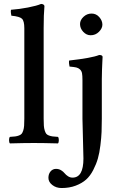

<svg xmlns="http://www.w3.org/2000/svg" viewBox="-20 -718 610 964"><path d="M199.2 -576.2V-122.1Q199.2 -100.6 200.2 -86.9Q201.2 -73.2 204.6 -62.7Q208 -52.2 211.9 -46.9Q215.8 -41.5 225.3 -37.8Q234.9 -34.2 244.4 -33Q253.9 -31.7 271 -30.8Q275.4 -26.4 275.4 -14.4Q275.4 -2.4 271 2Q196.8 0 149.9 0Q102.1 0 29.8 2Q25.4 -2.4 25.4 -14.4Q25.4 -26.4 29.8 -30.8Q46.9 -31.7 56.4 -33Q65.9 -34.2 75.4 -37.8Q85 -41.5 89.1 -46.9Q93.3 -52.2 96.7 -62.7Q100.1 -73.2 101.1 -86.9Q102.1 -100.6 102.1 -122.1V-576.2Q102.1 -612.8 90.3 -624Q78.6 -635.3 37.1 -639.2Q35.6 -644 34.7 -653.6Q33.7 -663.1 35.2 -668.9Q76.7 -671.9 120.8 -680.4Q165 -689 186 -698.2Q193.4 -698.2 198.2 -695.1Q203.1 -691.9 203.1 -687Q199.2 -646 199.2 -576.2ZM394 -122.1V-315.9Q394 -338.4 391.8 -350.1Q389.6 -361.8 381.6 -369.4Q373.5 -377 362.5 -379.4Q351.6 -381.8 329.1 -383.8Q327.6 -388.7 326.7 -398.9Q325.7 -409.2 327.1 -414.1Q440.9 -426.8 478 -441.9Q495.1 -441.9 495.1 -432.1Q495.1 -430.7 494.1 -413.1Q493.2 -395.5 492.2 -369.1Q491.2 -342.8 491.2 -320.8V-122.1Q491.2 -84.5 490 -55.7Q488.8 -26.9 484.1 11.5Q479.5 49.8 471.4 77.9Q463.4 106 448.2 135.5Q433.1 165 412.4 183.6Q391.6 202.1 360.1 214.1Q328.6 226.1 289.1 226.1Q262.2 226.1 242.7 210.9Q223.1 195.8 223.1 174.8Q223.1 155.3 233.9 142.6Q244.6 129.9 261.2 129.9Q275.4 129.9 286.6 136.7Q297.9 143.6 304.4 151.9Q311 160.2 321.5 167Q332 173.8 344.2 173.8Q398.9 173.8 398.9 78.1Q398.9 53.2 396.5 -20.8Q394 -94.7 394 -122.1ZM381.8 -597.2Q381.8 -617.2 399.2 -633.5Q416.5 -649.9 439.9 -649.9Q462.9 -649.9 478.5 -632.1Q494.1 -614.3 494.1 -594.2Q494.1 -575.7 476.8 -558.3Q459.5 -541 435.1 -541Q414.1 -541 397.9 -558.3Q381.8 -575.7 381.8 -597.2Z"/></svg>

Font: Common Serif Medium
Style: Regular
Weight: 500
Designer: Philipp H. Poll, Khaled Hosny
Foundry: Stefan Peev, Context Ltd.
Version: Version 1.026